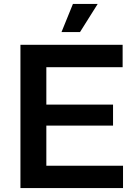

<svg xmlns="http://www.w3.org/2000/svg" viewBox="-20 -957 695 977"><path d="M84 0V-729H604V-615.2H215.8V-424.8H555.2V-317.9H215.8V-113.8H606V0ZM293 -793.9 351.1 -937H477.1L387.2 -793.9Z"/></svg>

Font: Lumene Sans
Style: Bold
Weight: 600
Designer: Deni Anggara
Version: Version 1.003;Glyphs 3.1.2 (3151)